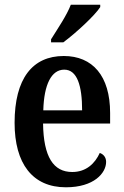

<svg xmlns="http://www.w3.org/2000/svg" viewBox="-20 -786 526 816"><path d="M197 -619V-606H249C303 -646 384 -721 406 -756V-766H281C264 -721 225 -664 197 -619ZM260 10C380 10 431 -51 431 -98C431 -118 419 -131 404 -136C384 -92 347 -55 287 -55C207 -55 165 -119 163 -261H448V-306C448 -464 373 -548 251 -548C118 -548 42 -452 42 -264C42 -91 118 10 260 10ZM329 -317H164C167 -428 199 -490 253 -490C308 -490 329 -422 329 -317Z"/></svg>

Font: Noto Serif Myanmar Condensed SemiBold
Style: Regular
Weight: 600
Width: 3
Designer: Ben Mitchell and the Monotype Design Team
Foundry: Monotype Imaging Inc.
Version: Version 2.106